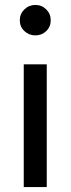

<svg xmlns="http://www.w3.org/2000/svg" viewBox="-20 -756 286 776"><path d="M169 0H76V-496H169ZM123 -613Q97 -613 78.5 -630.5Q60 -648 60 -674Q60 -700 78.5 -718Q97 -736 123 -736Q149 -736 167 -718Q185 -700 185 -674Q185 -648 167 -630.5Q149 -613 123 -613Z"/></svg>

Font: Wix Madefor Display Medium
Style: Regular
Weight: 500
Designer: Dalton Maag Ltd
Foundry: Dalton Maag Ltd
Version: Version 3.100